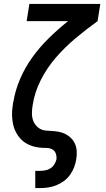

<svg xmlns="http://www.w3.org/2000/svg" viewBox="-20 -755 540 980"><path d="M160 205V117H184Q197 117 211 114.5Q225 112 237 104.5Q249 97 257 84.5Q265 72 268 59Q270 43 264.5 28Q259 13 245.5 6.5Q232 0 215.5 0Q199 0 183.5 -1.5Q168 -3 153 -7Q138 -11 124.5 -17.5Q111 -24 99 -33.5Q87 -43 78 -54.5Q69 -66 62 -79Q55 -92 50.5 -106.5Q46 -121 44 -136.5Q42 -152 41.5 -168Q41 -184 43 -200Q45 -216 47 -232Q47 -233 47 -233.5Q47 -234 48 -234Q58 -295 83 -353Q108 -411 145.5 -463Q183 -515 229.5 -560.5Q276 -606 327 -647H116L130 -735H492L478 -647Q421 -606 366.5 -560.5Q312 -515 266 -462Q220 -409 188.5 -347Q157 -285 147 -220Q143 -198 143 -176Q143 -154 151 -135Q159 -116 176 -103Q193 -90 214.5 -88.5Q236 -87 258 -85.5Q280 -84 299.5 -77Q319 -70 335 -57Q351 -44 360.5 -25.5Q370 -7 371.5 15Q373 37 369 59Q366 79 358 99.5Q350 120 337 138Q324 156 305.5 169.5Q287 183 266.5 191Q246 199 225 202Q204 205 184 205Z"/></svg>

Font: Iosevka Curly Slab SmBdObl
Style: Regular
Weight: 600
Italic angle: -9°
Monospace: yes
Designer: Belleve Invis
Foundry: Belleve Invis
Version: Version 11.0.0; ttfautohint (v1.8.3)